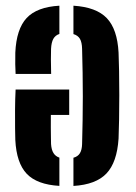

<svg xmlns="http://www.w3.org/2000/svg" viewBox="-20 -628 464 657"><path d="M385.7 -448Q386.7 -423.9 387.5 -385.1Q388.2 -346.3 388.2 -302.5Q388.2 -258.7 387.5 -219Q386.7 -179.4 385.7 -153.7Q380.4 -72.5 344.4 -34.5Q308.5 3.6 231.3 8.3V-88.2Q246.6 -92.3 253.5 -103.8Q260.4 -115.3 260.9 -135.1Q261.9 -176 262.7 -216.8Q263.4 -257.6 263.4 -298.4Q263.4 -339.3 262.7 -379.8Q261.9 -420.2 260.9 -460.9Q260.4 -483.1 253.6 -495Q246.7 -506.8 231.3 -511.4V-608.5Q309.5 -603.6 345.5 -565.9Q381.5 -528.1 385.7 -448ZM183.2 -608.5V-511.8Q169.3 -507.2 162.5 -495.1Q155.8 -483 154.7 -460.9Q154.2 -446.9 154.2 -424.8Q154.2 -402.8 155 -375.1H33.4Q32.6 -385.8 32.2 -408.2Q31.9 -430.6 32.4 -448Q36 -528.6 71.2 -566.4Q106.4 -604.1 183.2 -608.5ZM216.8 -321.6V-234.8H154Q153.8 -211.6 153.9 -191.2Q154.1 -170.7 154.3 -156Q154.6 -141.2 154.7 -135.1Q156 -115.6 162.9 -104.4Q169.9 -93.1 183.2 -88.6V8.1Q106.6 3.6 71.5 -33.3Q36.4 -70.3 32.4 -148.9Q31.9 -161.3 31.6 -189.6Q31.2 -218 31.5 -253.2Q31.7 -288.5 33.4 -321.6Z"/></svg>

Font: Big Shoulders Stencil Display SC Thin
Style: Regular
Weight: 100
Designer: Patric King
Foundry: XO Type Co
Version: Version 2.001